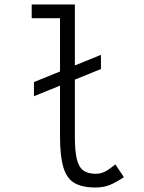

<svg xmlns="http://www.w3.org/2000/svg" viewBox="-20 -820 640 854"><path d="M131 -392V-455L429 -576V-513ZM405 14Q345 14 310.5 -6.5Q276 -27 261.5 -77Q247 -127 247 -212V-739H121V-800H313V-212Q313 -149 321.5 -113Q330 -77 350.5 -62Q371 -47 405 -47Q427 -47 445.5 -56Q464 -65 493 -89L531 -32Q492 -6 465 4Q438 14 405 14Z"/></svg>

Font: Victor Mono Light
Style: Regular
Weight: 300
Monospace: yes
Designer: Rune Bjørnerås
Version: Version 1.561;gftools[0.9.30]